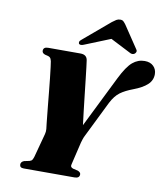

<svg xmlns="http://www.w3.org/2000/svg" viewBox="-98 -1011 951 1092"><g transform="rotate(10 377.5 -464.5)"><path d="M435.5 -22.5Q435.5 0 407 0H113.5Q90 0 90 -19Q90 -34.5 108 -41.5L138.5 -48Q150 -51 154.2 -58.2Q158.5 -65.5 162 -77L198.5 -213Q202.5 -227.5 201.2 -243.2Q200 -259 197.5 -274.5Q196.5 -283.5 193.8 -310.5Q191 -337.5 187.2 -375.2Q183.5 -413 179.5 -454Q175.5 -495 171.5 -532Q167.5 -569 164.2 -594.8Q161 -620.5 159.5 -627.5Q156.5 -642 149.8 -648.2Q143 -654.5 120.5 -658.5Q103.5 -664.5 103.5 -678Q103.5 -700 131.5 -700H318Q355 -700 359.5 -667.5Q361 -659 364.5 -629.5Q368 -600 372.8 -557.8Q377.5 -515.5 382.8 -468.5Q388 -421.5 393.2 -377.5Q398.5 -333.5 402.5 -301L549.5 -598Q585 -669.5 616 -695.5Q647 -721.5 685.5 -721.5Q718 -721.5 736.5 -703.2Q755 -685 755 -657Q755 -621.5 728 -596.5Q701 -571.5 649 -552Q604.5 -535.5 576.2 -514.8Q548 -494 526.5 -452L427 -250Q418.5 -234 414.8 -222.2Q411 -210.5 408.5 -201.5L377.5 -71Q372 -53 391 -47.5L419 -41Q435.5 -34 435.5 -22.5ZM332 -754Q309.5 -743.5 300.5 -752.5Q297.5 -756.5 298.8 -763.5Q300 -770.5 310 -778L462.5 -907Q475.5 -917 485.2 -923Q495 -929 507.5 -929Q520 -929 526.2 -923Q532.5 -917 540 -907L626.5 -778Q632 -770.5 629.5 -763.5Q627 -756.5 621.5 -752.5Q608 -743.5 591.5 -754L477 -812.5Z"/></g></svg>

Font: Fraunces 72pt S000 Black
Style: Italic
Weight: 900
Italic angle: -16°
Version: Version 1.000; ttfautohint (v1.8.3)